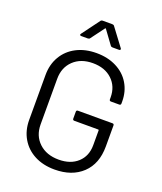

<svg xmlns="http://www.w3.org/2000/svg" viewBox="-162 -999 936 1110"><g transform="rotate(20 306.5 -444.0)"><path d="M72 -212V-488Q72 -553 101.5 -603Q131 -653 184 -680.5Q237 -708 307 -708Q376 -708 429.5 -681Q483 -654 512 -605.5Q541 -557 541 -496V-483Q541 -473 531 -473H480Q470 -473 470 -483V-495Q470 -562 425.5 -604Q381 -646 307 -646Q233 -646 188 -603Q143 -560 143 -490V-210Q143 -140 189 -97Q235 -54 310 -54Q383 -54 426.5 -94Q470 -134 470 -201V-292Q470 -296 466 -296H319Q309 -296 309 -306V-348Q309 -358 319 -358H531Q541 -358 541 -348V-219Q541 -112 477.5 -52Q414 8 307 8Q237 8 184 -19.5Q131 -47 101.5 -97Q72 -147 72 -212ZM183 -782 263 -890Q267 -896 276 -896H334Q343 -896 347 -890L428 -782Q430 -780 430 -776Q430 -774 428 -772Q426 -770 422 -770H382Q373 -770 369 -776L309 -858Q308 -860 306 -860Q304 -860 303 -858L242 -776Q238 -770 229 -770H189Q183 -770 181 -773.5Q179 -777 183 -782Z"/></g></svg>

Font: Barlow
Style: Regular
Weight: 400
Designer: Jeremy Tribby
Foundry: Tribby Type
Version: Version 1.408;December 10, 2018;FontCreator 11.5.0.2430 64-b